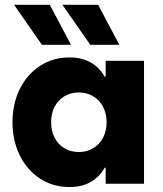

<svg xmlns="http://www.w3.org/2000/svg" viewBox="-20 -753 667 787"><path d="M417 -252Q417 -287.6 402.3 -315.4Q387.7 -343.3 361.8 -358.6Q335.9 -374 302.7 -374Q270 -374 244.1 -358.6Q218.3 -343.3 203.9 -315.4Q189.5 -287.6 189.5 -252Q189.5 -216.3 203.9 -188.5Q218.3 -160.6 244.1 -145.3Q270 -129.9 302.7 -129.9Q335.9 -129.9 361.8 -145.3Q387.7 -160.6 402.3 -188.5Q417 -216.3 417 -252ZM413.1 0V-65.4H409.2Q363.3 13.7 264.6 13.7Q197.3 13.7 144 -21Q90.8 -55.7 61 -116.2Q31.2 -176.8 31.2 -252Q31.2 -327.1 61 -387.7Q90.8 -448.2 144 -482.9Q197.3 -517.6 264.6 -517.6Q363.3 -517.6 409.2 -438.5H413.1V-503.9H570.3V0ZM37.6 -733.4H184.1L271 -569.3H151.9ZM235.8 -733.4H382.3L469.2 -569.3H350.1Z"/></svg>

Font: Wanted Sans ExtraBold
Style: Regular
Weight: 800
Designer: Original Design by Kil Hyung-jin and Kang Hanbin, Wanted Lab, Inc; Hangeul from Source Han Sans by Jang Soo-young and Ka
Foundry: Wanted Lab, Inc.
Version: Version 1.003